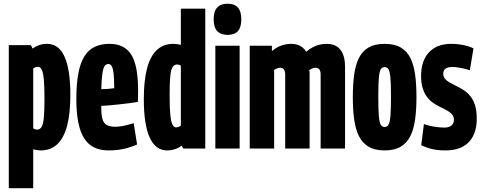

<svg xmlns="http://www.w3.org/2000/svg" viewBox="-20 -786 2550 1016"><path d="M26.5 210V-547H143.8L152.2 -529.1Q169.1 -541.3 188.3 -547.7Q207.4 -554 229.3 -554Q291 -554 321.7 -485.7Q352.3 -417.3 352.3 -283Q352.3 -185.3 335 -120.2Q317.7 -55.1 282.8 -22.6Q247.8 10 196 10Q188.1 10 177.2 8.4Q166.2 6.7 155.7 4.1V210ZM175.6 -100.1Q191.2 -100.1 199.8 -113.6Q208.3 -127 211.9 -162.6Q215.4 -198.1 215.4 -262.7Q215.4 -328 212 -364.6Q208.6 -401.3 201.1 -416.8Q193.6 -432.4 180.9 -432.4Q176.9 -432.4 172.5 -431.4Q168.1 -430.5 164.2 -428.8Q160.3 -427.1 155.7 -423.7V-106.7Q162.2 -103.4 166.5 -101.8Q170.8 -100.1 175.6 -100.1Z M554 10Q511 10 478.8 -5.6Q446.6 -21.2 425.5 -54Q404.4 -86.8 394.2 -138.7Q384 -190.6 384 -262.2Q384 -343.2 394.8 -399.2Q405.6 -455.2 427.5 -489.3Q449.4 -523.4 482.5 -538.7Q515.6 -554 559.6 -554Q638.4 -554 674.6 -496.8Q710.8 -439.6 710.8 -306.8Q710.8 -298.2 710.3 -278.3Q709.8 -258.4 709.4 -246.6Q692.2 -243.6 667.5 -240.4Q642.8 -237.2 615.5 -234.2Q588.2 -231.2 562 -228.8Q535.8 -226.4 516 -226Q516 -222.8 516 -219.9Q516 -217 516 -213.8Q516 -178.8 521.9 -156.9Q527.8 -135 543.6 -125.2Q559.4 -115.4 588.6 -115.4Q604.2 -115.4 620.5 -117.8Q636.8 -120.2 653.7 -124.7Q670.6 -129.2 687.4 -134.2L705.4 -21.4Q681.2 -10.8 657.3 -3.8Q633.4 3.2 608.1 6.6Q582.8 10 554 10ZM516 -314.4Q524.4 -314.4 534.2 -314.7Q544 -315 553.5 -315.8Q563 -316.6 571.1 -317.7Q579.2 -318.8 584.4 -319.4Q584.4 -371.2 580.9 -398.9Q577.4 -426.6 570.6 -437Q563.8 -447.4 553 -447.4Q545.4 -447.4 538.6 -442.1Q531.8 -436.8 527.3 -422.9Q522.8 -409 520 -382.6Q517.2 -356.2 516 -314.4Z M950.4 0 940.8 -15.2Q927.4 -3.8 906.6 3.1Q885.8 10 864.6 10Q803 10 772 -58.4Q741 -126.8 741 -262Q741 -360 758.3 -424.8Q775.6 -489.6 810.4 -521.8Q845.2 -554 897 -554Q906.2 -554 917.2 -552.5Q928.2 -551 937 -548.4V-740H1066.2V0ZM937 -121V-438Q930.4 -442.6 926.3 -443.6Q922.2 -444.6 917.4 -444.6Q901.8 -444.6 893.1 -431Q884.4 -417.4 881 -382.5Q877.6 -347.6 877.6 -282Q877.6 -218.4 881 -181.1Q884.4 -143.8 892.1 -127.9Q899.8 -112 911.8 -112Q916.8 -112 921 -113.1Q925.2 -114.2 929.3 -116.4Q933.4 -118.6 937 -121Z M1184.1 -601.4Q1148.2 -601.4 1129.4 -621.4Q1110.6 -641.4 1110.6 -683.5Q1110.6 -726.3 1129.4 -746.3Q1148.2 -766.3 1184.1 -766.3Q1220.3 -766.3 1238.6 -746.3Q1256.9 -726.3 1256.9 -683.5Q1256.9 -641.4 1239 -621.4Q1221 -601.4 1184.1 -601.4ZM1119.5 0V-544H1248V0Z M1301.5 0V-544H1418.8V-515.8Q1436.5 -530.9 1453.8 -538.9Q1471 -546.9 1487.9 -550.5Q1504.7 -554 1520.9 -554Q1539.2 -554 1553.9 -549.3Q1568.6 -544.5 1580.6 -535.2Q1592.5 -525.9 1600.2 -512.1Q1618.3 -527.5 1635.9 -536.5Q1653.4 -545.4 1671.8 -549.7Q1690.2 -554 1708.5 -554Q1727.5 -554 1742.7 -549.3Q1757.9 -544.5 1769.9 -534.7Q1781.8 -524.9 1789.9 -510.4Q1797.9 -495.9 1801.9 -476.2Q1805.9 -456.5 1805.9 -432V0H1676.7V-393.5Q1676.7 -402.1 1674.5 -409.1Q1672.2 -416 1669 -419.8Q1665.8 -423.5 1660.8 -425.5Q1655.9 -427.5 1649.7 -427.5Q1644.9 -427.5 1638.9 -425.9Q1632.9 -424.3 1627.1 -421.5Q1621.3 -418.7 1615.9 -414.5Q1617.1 -411.4 1617.7 -407.6Q1618.3 -403.8 1618.3 -399.1V0H1489.1V-393.5Q1489.1 -402.1 1486.9 -409.1Q1484.6 -416 1481.4 -419.8Q1478.2 -423.5 1473.2 -425.5Q1468.3 -427.5 1462.1 -427.5Q1457.6 -427.5 1451.9 -425.9Q1446.2 -424.3 1440.9 -421.9Q1435.5 -419.5 1430.7 -416V0Z M1847 -272.4Q1847 -338.6 1854.1 -391Q1861.2 -443.4 1879.5 -479.7Q1897.8 -516 1930.8 -535Q1963.8 -554 2015.4 -554Q2067 -554 2100 -535Q2133 -516 2151.3 -479.7Q2169.6 -443.4 2176.7 -391Q2183.8 -338.6 2183.8 -272.4Q2183.8 -206.8 2176.7 -154.4Q2169.6 -102 2151.3 -65.5Q2133 -29 2100 -9.5Q2067 10 2015.4 10Q1963.8 10 1930.8 -9.5Q1897.8 -29 1879.5 -65.5Q1861.2 -102 1854.1 -154.4Q1847 -206.8 1847 -272.4ZM1981.8 -272.4Q1981.8 -204 1984.9 -170Q1988 -136 1995.4 -125Q2002.8 -114 2015.4 -114Q2028 -114 2035.4 -125Q2042.8 -136 2045.9 -170Q2049 -204 2049 -272.4Q2049 -341.8 2045.9 -375.4Q2042.8 -409 2035.4 -420Q2028 -431 2015.4 -431Q2002.8 -431 1995.4 -420Q1988 -409 1984.9 -375.4Q1981.8 -341.8 1981.8 -272.4Z M2209 -17.4 2223.2 -129.6Q2233 -125.6 2246.4 -122.1Q2259.8 -118.6 2274.6 -116.2Q2289.4 -113.8 2303.8 -112.3Q2318.2 -110.8 2331 -110.8Q2355.8 -110.8 2368.9 -122.1Q2382 -133.4 2382 -152Q2382 -165.8 2375.6 -175.7Q2369.2 -185.6 2357.8 -193.4Q2346.4 -201.2 2332 -208.7Q2317.6 -216.2 2301.2 -224.2Q2279.2 -234.8 2261.9 -249.4Q2244.6 -264 2232.7 -283.3Q2220.8 -302.6 2214.5 -327.3Q2208.2 -352 2208.2 -383.2Q2208.2 -464.4 2250.1 -509.2Q2292 -554 2368.2 -554Q2389 -554 2410.6 -551.1Q2432.2 -548.2 2452 -542.9Q2471.8 -537.6 2485.4 -529.8L2466.2 -413.8Q2450.8 -419.6 2434.6 -423.3Q2418.4 -427 2402.7 -429.2Q2387 -431.4 2372 -431.4Q2350.6 -431.4 2338 -423Q2325.4 -414.6 2325.4 -395Q2325.4 -383.6 2330.6 -375Q2335.8 -366.4 2344.7 -359.4Q2353.6 -352.4 2366.2 -345.7Q2378.8 -339 2393.8 -331.4Q2414.6 -321.6 2434 -308.9Q2453.4 -296.2 2468.8 -277.2Q2484.2 -258.2 2493.5 -229.4Q2502.8 -200.6 2502.8 -157.6Q2502.8 -125.2 2495.9 -99Q2489 -72.8 2475.3 -52.2Q2461.6 -31.6 2441.8 -17.9Q2422 -4.2 2395.5 2.9Q2369 10 2337 10Q2311.8 10 2289.6 7.1Q2267.4 4.2 2247.9 -2.2Q2228.4 -8.6 2209 -17.4Z"/></svg>

Font: Georama ExtraCondensed Thin
Style: Regular
Weight: 100
Width: 2
Designer: Jean-Baptiste Levee
Foundry: Production Type
Version: Version 1.001